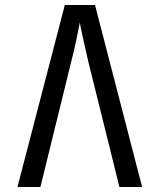

<svg xmlns="http://www.w3.org/2000/svg" viewBox="-20 -750 640 770"><path d="M50 0 240 -730H361L550 0H459L336 -495Q325 -543 316.5 -580Q308 -617 304 -638.5Q300 -660 300 -660Q300 -660 296 -638.5Q292 -617 284 -580Q276 -543 264 -496L142 0Z"/></svg>

Font: Pitagon Sans Mono
Style: Regular
Weight: 400
Monospace: yes
Designer: Travis Tran
Foundry: Pitagon
Version: Version 1.001;gftools[0.9.26]